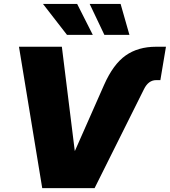

<svg xmlns="http://www.w3.org/2000/svg" viewBox="-20 -968 874 988"><path d="M515.6 -531.2Q562.5 -637.2 626.5 -682.4Q690.4 -727.5 783.2 -727.5H834L805.2 -555.7H783.7Q743.7 -555.7 720.7 -508.8L466.8 0H197.3L77.6 -727.5H298.3L364.7 -191.9H365.7ZM324.7 -788.6 201.2 -947.8H377L457.5 -788.6ZM517.1 -788.6 441.4 -947.8H600.6L646 -788.6Z"/></svg>

Font: Inter Display Black
Style: Italic
Weight: 900
Italic angle: -9.39999°
Designer: Rasmus Andersson
Foundry: rsms
Version: Version 4.000;git-a52131595